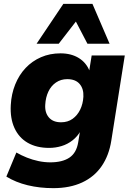

<svg xmlns="http://www.w3.org/2000/svg" viewBox="-20 -786 686 997"><path d="M257 191Q186 191 124 176Q62 161 13 131L65 6Q91 21 120 32.5Q149 44 180 50.5Q211 57 241 57Q304 57 340.5 32.5Q377 8 386 -47L396 -108L399 -107Q383 -78 357 -57.5Q331 -37 299.5 -27.5Q268 -18 235 -18Q170 -18 124 -44.5Q78 -71 55 -121.5Q32 -172 36 -241Q39 -298 59 -347.5Q79 -397 113 -433Q147 -469 193 -489Q239 -509 294 -509Q350 -509 389.5 -484.5Q429 -460 446 -415L443 -417L456 -498H628L558 -56Q546 21 508 76.5Q470 132 406.5 161.5Q343 191 257 191ZM297 -151Q332 -151 357 -169Q382 -187 396.5 -217Q411 -247 413 -284Q415 -325 393.5 -350Q372 -375 329 -375Q296 -375 270.5 -357.5Q245 -340 231 -310Q217 -280 215 -243Q212 -202 233.5 -176.5Q255 -151 297 -151ZM170 -559 309 -766H460L549 -559H434L374 -674L285 -559Z"/></svg>

Font: Nunito Sans 10pt Black
Style: Italic
Weight: 900
Italic angle: -9°
Designer: Vernon Adams
Foundry: Vernon Adams
Version: Version 3.101;gftools[0.9.27]